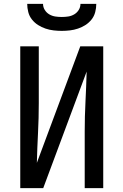

<svg xmlns="http://www.w3.org/2000/svg" viewBox="-20 -975 640 995"><path d="M85 0V-735H181V-441Q181 -363 177 -286Q173 -209 171 -131L396 -735H515V0H419V-294Q419 -372 423 -449Q427 -526 429 -604L204 0ZM300 -815Q279 -815 257.5 -817.5Q236 -820 215.5 -827Q195 -834 177 -845.5Q159 -857 145.5 -874Q132 -891 126.5 -912.5Q121 -934 121 -955H203Q203 -938 212 -923.5Q221 -909 235.5 -900.5Q250 -892 266.5 -889.5Q283 -887 300 -887Q317 -887 333.5 -889.5Q350 -892 364.5 -900.5Q379 -909 388 -923.5Q397 -938 397 -955H479Q479 -934 473.5 -912.5Q468 -891 454.5 -874Q441 -857 423 -845.5Q405 -834 384.5 -827Q364 -820 342.5 -817.5Q321 -815 300 -815Z"/></svg>

Font: Iosevka SS04 Medium Extended
Style: Regular
Weight: 500
Width: 7
Monospace: yes
Designer: Belleve Invis
Foundry: Belleve Invis
Version: Version 19.0.0; ttfautohint (v1.8.4)